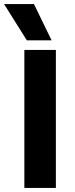

<svg xmlns="http://www.w3.org/2000/svg" viewBox="-44 -918 368 938"><path d="M229 0H75V-674H229ZM208 -721H87L-24 -898H122Z"/></svg>

Font: Hind Guntur
Style: Bold
Weight: 700
Designer: Manushi Parikh, Hitesh Malaviya
Foundry: Indian Type Foundry
Version: Version 1.002;PS 1.0;hotconv 1.0.86;makeotf.lib2.5.63406; tt